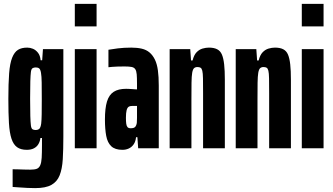

<svg xmlns="http://www.w3.org/2000/svg" viewBox="-20 -763 1714 988"><path d="M161 205Q142 205 121.5 204Q101 203 81 201.5Q61 200 45 199V108Q58 108 73 108.5Q88 109 104 109.5Q120 110 136 110Q158 110 169.5 105.5Q181 101 187 87.5Q193 74 194.5 49Q196 24 196 -19V-53H188Q186 -36 178 -22Q170 -8 155 0Q140 8 118 8Q87 8 68 -5.5Q49 -19 39 -49.5Q29 -80 26 -130Q23 -180 23 -254Q23 -334 27 -385.5Q31 -437 42.5 -466Q54 -495 72.5 -506.5Q91 -518 120 -518Q135 -518 149.5 -512Q164 -506 175.5 -491.5Q187 -477 189 -453H197L201 -510H306V-60Q306 7 303 56.5Q300 106 287 139Q274 172 244.5 188.5Q215 205 161 205ZM163 -94Q175 -94 182 -100Q189 -106 192 -127Q194 -144 194.5 -174Q195 -204 195 -252Q195 -306 194.5 -338.5Q194 -371 191 -388Q188 -406 181.5 -411Q175 -416 164 -416Q154 -416 147.5 -412Q141 -408 139 -392.5Q137 -377 136 -344.5Q135 -312 135 -255Q135 -198 136 -165.5Q137 -133 139 -117.5Q141 -102 147 -98Q153 -94 163 -94Z M365 -627V-743H477V-627ZM365 0V-510H477V0Z M610 8Q572 8 552.5 -10.5Q533 -29 526.5 -64Q520 -99 520 -148Q520 -206 530.5 -240.5Q541 -275 565 -290.5Q589 -306 629 -306Q636 -306 644.5 -305.5Q653 -305 660.5 -304.5Q668 -304 674.5 -303.5Q681 -303 685 -303V-333Q685 -363 683.5 -380.5Q682 -398 676 -407Q670 -416 657 -418.5Q644 -421 621 -421Q602 -421 586 -420.5Q570 -420 558 -419Q546 -418 538 -417V-507Q555 -510 586 -514Q617 -518 656 -518Q686 -518 709.5 -512.5Q733 -507 749.5 -493Q766 -479 777 -456.5Q788 -434 792.5 -401Q797 -368 797 -323V0H691L687 -57H680Q678 -35 668 -20.5Q658 -6 643 1Q628 8 610 8ZM653 -103Q661 -103 667.5 -105Q674 -107 678 -113Q682 -119 684 -130Q685 -142 685 -156Q685 -170 685 -188V-218H662Q649 -218 642 -213.5Q635 -209 631.5 -195.5Q628 -182 628 -157Q628 -139 629.5 -127Q631 -115 636 -109Q641 -103 653 -103Z M853 0V-510H959L963 -452H971Q978 -480 991.5 -494Q1005 -508 1022 -513Q1039 -518 1055 -518Q1081 -518 1097.5 -509.5Q1114 -501 1122 -482Q1130 -463 1133.5 -431.5Q1137 -400 1137 -353V0H1025V-284Q1025 -332 1024.5 -359.5Q1024 -387 1021 -399Q1018 -411 1012 -414.5Q1006 -418 996 -418Q985 -418 978.5 -412Q972 -406 969 -388.5Q966 -371 965.5 -337Q965 -303 965 -246V0Z M1193 0V-510H1299L1303 -452H1311Q1318 -480 1331.5 -494Q1345 -508 1362 -513Q1379 -518 1395 -518Q1421 -518 1437.5 -509.5Q1454 -501 1462 -482Q1470 -463 1473.5 -431.5Q1477 -400 1477 -353V0H1365V-284Q1365 -332 1364.5 -359.5Q1364 -387 1361 -399Q1358 -411 1352 -414.5Q1346 -418 1336 -418Q1325 -418 1318.5 -412Q1312 -406 1309 -388.5Q1306 -371 1305.5 -337Q1305 -303 1305 -246V0Z M1533 -627V-743H1645V-627ZM1533 0V-510H1645V0Z"/></svg>

Font: Saira UltraCondensed ExtraBold
Style: Regular
Weight: 800
Width: 1
Designer: Hector Gatti with collaboration of the Omnibus-Type team
Foundry: Omnibus-Type
Version: Version 1.101